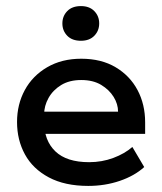

<svg xmlns="http://www.w3.org/2000/svg" viewBox="-20 -601 533 631"><path d="M270 10Q193 10 140.5 -18Q88 -46 62 -93.5Q36 -141 36 -200Q36 -258 61.5 -305Q87 -352 135 -380Q183 -408 247 -408Q313 -408 360 -380Q407 -352 432 -305Q457 -258 457 -199V-161H88V-234H368Q368 -259 353.5 -282.5Q339 -306 312.5 -322Q286 -338 247 -338Q208 -338 181 -321.5Q154 -305 139.5 -279Q125 -253 125 -225V-200Q125 -139 162 -103.5Q199 -68 273 -68Q315 -68 352.5 -82Q390 -96 415 -118L454 -52Q422 -23 373.5 -6.5Q325 10 270 10ZM246 -467Q217 -467 201 -483.5Q185 -500 185 -524Q185 -548 201 -564.5Q217 -581 246 -581Q274 -581 290 -564.5Q306 -548 306 -524Q306 -500 290 -483.5Q274 -467 246 -467Z"/></svg>

Font: Rokkitt Medium
Style: Regular
Weight: 500
Version: Version 3.103